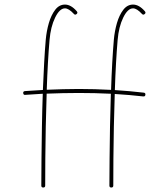

<svg xmlns="http://www.w3.org/2000/svg" viewBox="-20 -814 736 844"><path d="M326.2 -422.9Q397.5 -422.9 468.3 -418.9Q470.2 -481 473.4 -537.8Q476.6 -594.7 480.5 -640.1Q483.9 -677.7 494.1 -712.9Q504.4 -748 522 -771Q539.6 -793.9 564.9 -793.9Q591.3 -793.9 616.7 -764.6Q622.6 -757.8 616.2 -752.4Q609.4 -746.6 604 -752.9Q581.5 -777.3 564.9 -777.3Q541.5 -777.3 521.7 -736.8Q502 -696.3 497.1 -638.2Q493.2 -592.8 490 -536.1Q486.8 -479.5 484.9 -418Q548.3 -414.1 611.8 -406.7Q620.1 -405.8 619.1 -397.5Q618.2 -389.2 609.9 -390.1Q548.8 -397 484.4 -400.9Q481.9 -329.6 480.5 -256.8Q479 -184.1 478.5 -117.4Q478 -50.8 478 2Q478 10.3 469.2 10.3Q460.9 10.3 460.9 2Q460.9 -50.8 461.7 -117.7Q462.4 -184.6 463.6 -257.3Q464.8 -330.1 467.3 -401.9Q432.1 -403.8 396.7 -404.5Q361.3 -405.3 326.2 -405.3Q291 -405.3 255.6 -404.5Q220.2 -403.8 185.1 -402.3Q182.6 -331.1 181.2 -258.1Q179.7 -185.1 179.2 -118.2Q178.7 -51.3 178.7 2Q178.7 10.3 169.9 10.3Q161.6 10.3 161.6 2Q161.6 -50.8 162.4 -117.7Q163.1 -184.6 164.3 -257.3Q165.5 -330.1 168 -401.9Q128.9 -399.9 90.8 -397Q83 -396 82 -404.8Q81.1 -412.6 89.8 -413.6Q129.9 -416.5 168.5 -418.5Q170.9 -480.5 174.1 -537.4Q177.2 -594.2 181.2 -640.1Q184.6 -677.7 194.8 -712.9Q205.1 -748 222.7 -771Q240.2 -793.9 265.6 -793.9Q292 -793.9 317.4 -764.6Q323.2 -757.8 316.9 -752.4Q310.1 -746.6 304.7 -752.9Q282.2 -777.3 265.6 -777.3Q242.2 -777.3 222.4 -736.8Q202.6 -696.3 197.8 -638.2Q193.8 -593.3 190.7 -537.1Q187.5 -481 185.5 -419.4Q220.7 -420.9 255.9 -421.9Q291 -422.9 326.2 -422.9Z"/></svg>

Font: Mikhak-DS2-FD Thin
Style: Regular
Weight: 100
Designer: Amin Abedi
Version: Version 3.2